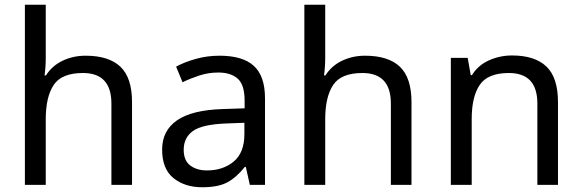

<svg xmlns="http://www.w3.org/2000/svg" viewBox="-20 -780 2455 810"><path d="M173 -537Q173 -497 168 -462H174Q200 -503 244.5 -524Q289 -545 341 -545Q439 -545 488 -498.5Q537 -452 537 -349V0H450V-343Q450 -472 330 -472Q240 -472 206.5 -421.5Q173 -371 173 -277V0H85V-760H173Z M906 -545Q1004 -545 1051 -502Q1098 -459 1098 -365V0H1034L1017 -76H1013Q978 -32 939.5 -11Q901 10 833 10Q760 10 712 -28.5Q664 -67 664 -149Q664 -229 727 -272.5Q790 -316 921 -320L1012 -323V-355Q1012 -422 983 -448Q954 -474 901 -474Q859 -474 821 -461.5Q783 -449 750 -433L723 -499Q758 -518 806 -531.5Q854 -545 906 -545ZM932 -259Q832 -255 793.5 -227Q755 -199 755 -148Q755 -103 782.5 -82Q810 -61 853 -61Q921 -61 966 -98.5Q1011 -136 1011 -214V-262Z M1352 -537Q1352 -497 1347 -462H1353Q1379 -503 1423.5 -524Q1468 -545 1520 -545Q1618 -545 1667 -498.5Q1716 -452 1716 -349V0H1629V-343Q1629 -472 1509 -472Q1419 -472 1385.5 -421.5Q1352 -371 1352 -277V0H1264V-760H1352Z M2140 -546Q2236 -546 2285 -499.5Q2334 -453 2334 -349V0H2247V-343Q2247 -472 2127 -472Q2038 -472 2004 -422Q1970 -372 1970 -278V0H1882V-536H1953L1966 -463H1971Q1997 -505 2043 -525.5Q2089 -546 2140 -546Z"/></svg>

Font: Noto Sans Hebrew Droid
Style: Regular
Weight: 400
Designer: Monotype Design Team
Foundry: Monotype Imaging Inc.
Version: Version 1.100